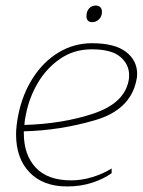

<svg xmlns="http://www.w3.org/2000/svg" viewBox="-20 -663 515 693"><path d="M292 -604Q292 -622 301.5 -632.5Q311 -643 325 -643Q336 -643 342 -637Q348 -631 348 -620Q348 -604 337.5 -593.5Q327 -583 313 -583Q303 -583 297.5 -588.5Q292 -594 292 -604ZM475 -396Q475 -384 472 -372Q450 -266 322.5 -229Q195 -192 66 -189V-182Q66 -104 109 -58Q152 -12 237 -12Q275 -12 314 -24Q353 -36 383 -55V-38Q354 -17 312.5 -3.5Q271 10 222 10Q136 10 87 -40.5Q38 -91 38 -178Q38 -208 46 -248Q61 -323 99 -382Q137 -441 192 -474Q247 -507 312 -507Q394 -507 434.5 -476Q475 -445 475 -396ZM446 -392Q446 -431 414 -458Q382 -485 311 -485Q246 -485 196 -450Q146 -415 115.5 -362Q85 -309 74 -252Q69 -231 68 -212Q206 -216 317 -253Q428 -290 444 -371Q446 -378 446 -392Z"/></svg>

Font: Trirong Thin
Style: Italic
Weight: 250
Italic angle: -12°
Designer: Katatrad Team
Foundry: CadsonDemak
Version: Version 1.001